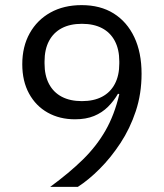

<svg xmlns="http://www.w3.org/2000/svg" viewBox="-20 -730 640 750"><path d="M533 -442Q533 -364 510.5 -296Q488 -228 450.5 -171Q413 -114 369.5 -70.5Q326 -27 284 0H176Q251 -55 304 -107Q357 -159 392 -220Q427 -281 446 -362L441 -364Q425 -336 402 -313Q379 -290 347.5 -277Q316 -264 273 -264Q213 -264 166.5 -290Q120 -316 93.5 -364.5Q67 -413 67 -479Q67 -548 96 -600Q125 -652 177 -681Q229 -710 299 -710Q372 -710 424 -677.5Q476 -645 504.5 -585Q533 -525 533 -442ZM300 -335Q346 -335 378.5 -352Q411 -369 428.5 -402Q446 -435 446 -482V-490Q446 -537 428.5 -570Q411 -603 378.5 -620Q346 -637 300 -637Q254 -637 221.5 -620Q189 -603 171.5 -570Q154 -537 154 -490V-482Q154 -435 171.5 -402Q189 -369 221.5 -352Q254 -335 300 -335Z"/></svg>

Font: IBM Plex Sans
Style: Regular
Weight: 400
Designer: Mike Abbink, Paul van der Laan, Pieter van Rosmalen
Foundry: Bold Monday
Version: Version 3.201